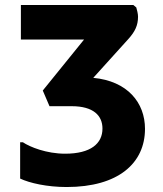

<svg xmlns="http://www.w3.org/2000/svg" viewBox="-20 -740 656 772"><path d="M355 -427 496 -583C523 -613 535 -638 535 -673C535 -684 531 -700 528 -710L516 -720H64V-581H318L152 -376L179 -313H268C356 -313 392 -275 392 -223C392 -163 345 -122 242 -122C167 -122 100 -149 72 -168H61V-22C99 -4 169 12 248 12C456 12 563 -84 563 -222C563 -327 493 -414 355 -427Z"/></svg>

Font: Kufam Arabic Latin Roman Bold
Style: Regular
Weight: 700
Designer: Wael Morcos & Artur Schmal
Version: Version 1.200;PS 001.200;hotconv 1.0.88;makeotf.lib2.5.64775